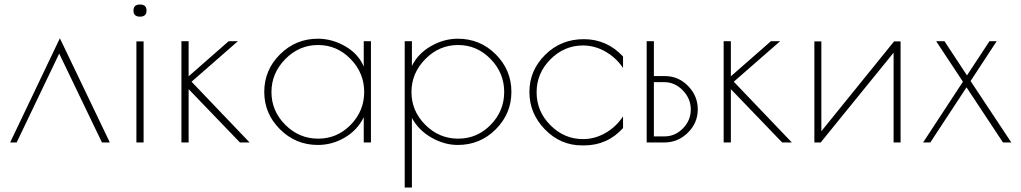

<svg xmlns="http://www.w3.org/2000/svg" viewBox="-20 -633 4538 853"><path d="M54 0H25L246 -463L468 0H433L243 -395Z M618 -449V0H586V-449ZM602 -559Q573 -559 573 -586Q573 -613 602 -613Q631 -613 631 -586Q631 -559 602 -559Z M786 -450H818V-294L996 -450H1037L831 -270L1089 0H1046L818 -237V0H786Z M1628 -450V0H1596V-112Q1568 -55 1512 -22Q1456 11 1392 11Q1294 11 1224 -58.5Q1154 -128 1154 -225Q1154 -322 1224 -391.5Q1294 -461 1392 -461Q1456 -461 1514.5 -427Q1573 -393 1596 -337V-450ZM1186 -224Q1186 -140 1247.5 -78.5Q1309 -17 1393.5 -17Q1478 -17 1538 -78.5Q1598 -140 1598 -224.5Q1598 -309 1537.5 -371Q1477 -433 1393 -433Q1309 -433 1247.5 -370.5Q1186 -308 1186 -224Z M1778 200V-450H1810V-340Q1837 -395 1894.5 -428Q1952 -461 2014 -461Q2113 -461 2182.5 -391.5Q2252 -322 2252 -225Q2252 -128 2182.5 -58.5Q2113 11 2014 11Q1954 11 1897 -21.5Q1840 -54 1810 -109V200ZM1808 -224Q1808 -140 1869.5 -78.5Q1931 -17 2015.5 -17Q2100 -17 2160 -78.5Q2220 -140 2220 -224.5Q2220 -309 2159.5 -371Q2099 -433 2015 -433Q1931 -433 1869.5 -370.5Q1808 -308 1808 -224Z M2575 13H2566Q2470 13 2401 -58Q2332 -129 2332 -224.5Q2332 -320 2402 -389.5Q2472 -459 2574 -459Q2676 -459 2748 -382V-331Q2717 -377 2669.5 -404Q2622 -431 2570 -431Q2487 -431 2425.5 -369.5Q2364 -308 2364 -223Q2364 -138 2425.5 -76.5Q2487 -15 2570 -15Q2622 -15 2669.5 -42Q2717 -69 2748 -116V-64Q2678 13 2575 13Z M2853 -450H2885V-295H2934Q2994 -295 3037 -251Q3080 -207 3080 -147Q3080 -87 3036 -43.5Q2992 0 2931 0H2853ZM2885 -268V-27H2932Q2979 -27 3014 -62.5Q3049 -98 3049 -146.5Q3049 -195 3013.5 -231.5Q2978 -268 2932 -268Z M3195 -450H3227V-294L3405 -450H3446L3240 -270L3498 0H3455L3227 -237V0H3195Z M3981 -449V0H3950V-399L3626 0H3598V-449H3629V-50L3952 -449Z M4292 -273 4473 0H4436L4274 -245L4113 0H4081L4258 -270L4139 -450H4176L4276 -298L4376 -450H4408Z"/></svg>

Font: Poiret One
Style: Regular
Weight: 400
Designer: Denis Masharov
Foundry: Denis Masharov
Version: Version 1.001